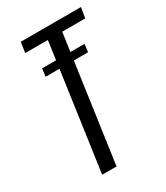

<svg xmlns="http://www.w3.org/2000/svg" viewBox="-153 -659 630 728"><g transform="rotate(-30 161.5 -295.5)"><path d="M75.1 0 152.3 -545.5H53.1L59.8 -591H323.3L315.9 -545.5H215.2L138 0ZM75.3 -429 79.6 -463.3H265.3L261 -429Z"/></g></svg>

Font: Alumni Sans SC Thin
Style: Italic
Weight: 100
Italic angle: -8°
Designer: Robert E. Leuschke
Foundry: Robert E. Leuschke
Version: Version 1.016